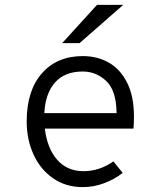

<svg xmlns="http://www.w3.org/2000/svg" viewBox="-20 -752 656 784"><path d="M525 -227H163Q173 -145 214 -99Q255 -53 321 -53Q386 -53 443 -93L481 -46Q448 -20 405.5 -4Q363 12 318 12Q248 12 196 -24.5Q144 -61 116.5 -122Q89 -183 89 -256Q89 -382 151 -452.5Q213 -523 318 -523Q377 -523 424 -496.5Q471 -470 499 -414.5Q527 -359 527 -276Q527 -249 525 -227ZM456 -290Q455 -383 413.5 -421.5Q372 -460 318 -460Q244 -460 204.5 -415Q165 -370 161 -290ZM376 -732H483L305 -576H234Z"/></svg>

Font: Overpass Mono Light
Style: Regular
Weight: 300
Monospace: yes
Designer: Delve Withrington, Dave Bailey
Foundry: Delve Fonts
Version: Version 1.000;DELV;Overpass